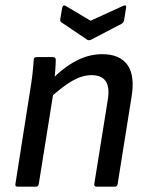

<svg xmlns="http://www.w3.org/2000/svg" viewBox="-20 -703 558 723"><path d="M344 0Q334 0 335 -10L386 -328Q401 -420 325 -420Q290 -420 253 -399Q216 -378 163 -330L171 -400Q218 -448 266 -473.5Q314 -499 365 -499Q431 -499 460 -458.5Q489 -418 475 -336L423 -10Q421 0 413 0ZM47 0Q36 0 38 -10L94 -366Q99 -395 102.5 -426.5Q106 -458 107 -478Q107 -488 118 -488H179Q189 -488 190 -479Q190 -464 188 -436Q186 -408 183 -388V-366L126 -10Q124 0 116 0ZM444 -681Q450 -684 453 -682Q456 -680 455 -675L447 -625Q445 -617 437 -613L322 -553Q315 -550 309 -553L214 -617Q210 -619 208 -622Q206 -625 207 -631L214 -673Q217 -686 227 -681L321 -625Z"/></svg>

Font: Sofia Sans Semi Condensed Medium
Style: Italic
Weight: 500
Italic angle: -9°
Version: Version 4.100